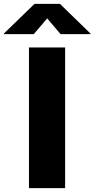

<svg xmlns="http://www.w3.org/2000/svg" viewBox="-99 -973 488 993"><path d="M237.8 -727.5H50.8V0H237.8ZM75.7 -796.4 145 -877.9 214.4 -796.4H369.1V-799.3L210.9 -953.1H79.6L-79.1 -799.3V-796.4Z"/></svg>

Font: Raveo ExtraBold
Style: Regular
Weight: 800
Designer: Jakub Foglar, Rasmus Andersson (Inter)
Foundry: Jakubfoglar.com
Version: Version 1.100;Glyphs 3.2.3 (3260)